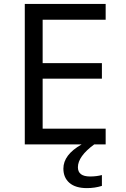

<svg xmlns="http://www.w3.org/2000/svg" viewBox="-20 -734 640 976"><path d="M517.1 0H106V-713.9H517.1V-633.8H196.8V-413.1H498V-334H196.8V-80.1H517.1ZM498 155.8V210.9Q462.4 222.2 421.9 222.2Q363.8 222.2 333 195.6Q302.2 168.9 302.2 123Q302.2 52.7 395 0H459Q376 61 376 116.2Q376 163.1 438 163.1Q470.2 163.1 498 155.8Z"/></svg>

Font: Noto Mono
Style: Regular
Weight: 400
Designer: Monotype Design Team
Foundry: Monotype Imaging Inc.
Version: Version 1.00